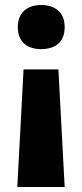

<svg xmlns="http://www.w3.org/2000/svg" viewBox="-20 -574 328 766"><path d="M238 -466C238 -528 196 -554 144 -554C94 -554 51 -528 51 -466C51 -402 94 -378 144 -378C196 -378 238 -402 238 -466ZM74 -297 49 172H238L213 -297Z"/></svg>

Font: Noto Sans Bengali UI ExtraBold
Style: Regular
Weight: 800
Designer: Jelle Bosma - Monotype Design Team
Foundry: Monotype Imaging Inc.
Version: Version 2.003